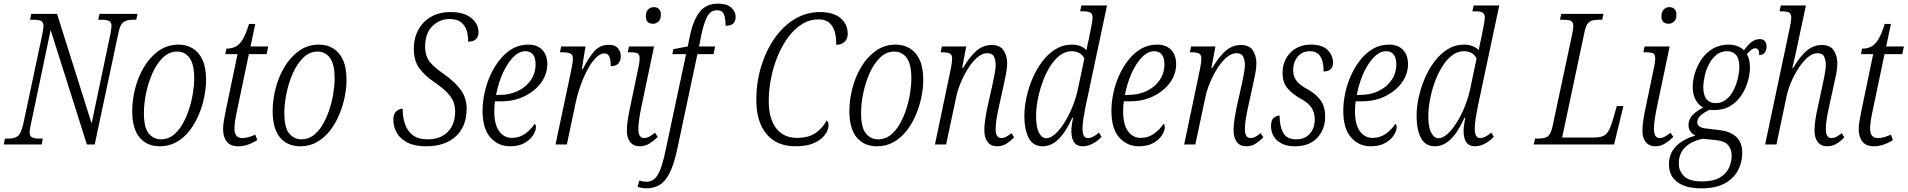

<svg xmlns="http://www.w3.org/2000/svg" viewBox="-39 -790 10432 1050"><path d="M-19 0 -12 -32H7Q40 -32 58 -45.5Q76 -59 88 -111L193 -605Q195 -619 197 -629.5Q199 -640 199 -647Q199 -669 185.5 -675.5Q172 -682 145 -682H125L132 -714H273L462 -115L565 -605Q567 -618 569 -629Q571 -640 571 -647Q571 -669 557 -675.5Q543 -682 517 -682H498L505 -714H713L706 -682H687Q654 -682 635.5 -668.5Q617 -655 607 -603L479 0H436L238 -626L130 -111Q123 -79 123 -67Q123 -45 137 -38.5Q151 -32 176 -32H195L189 0Z M835 10Q764 10 724 -38.5Q684 -87 684 -183Q684 -242 700 -305.5Q716 -369 748.5 -423.5Q781 -478 828.5 -512Q876 -546 938 -546Q980 -546 1014 -526Q1048 -506 1068 -463.5Q1088 -421 1088 -353Q1088 -309 1078 -259.5Q1068 -210 1048 -162.5Q1028 -115 998 -76Q968 -37 927 -13.5Q886 10 835 10ZM842 -28Q879 -28 908 -50.5Q937 -73 958.5 -110Q980 -147 994.5 -191.5Q1009 -236 1016 -280.5Q1023 -325 1023 -362Q1023 -439 997.5 -473.5Q972 -508 930 -508Q886 -508 852 -475Q818 -442 795 -390.5Q772 -339 760 -281Q748 -223 748 -172Q748 -92 774.5 -60Q801 -28 842 -28Z M1264 10Q1222 10 1201.5 -15Q1181 -40 1181 -83Q1181 -106 1185.5 -131.5Q1190 -157 1196 -187L1260 -494H1193L1199 -524Q1228 -524 1249.5 -535Q1271 -546 1288.5 -575Q1306 -604 1323 -659H1357L1331 -536H1428L1419 -494H1322L1258 -189Q1243 -120 1243 -88Q1243 -35 1285 -35Q1303 -35 1322 -40.5Q1341 -46 1357 -54L1368 -24Q1343 -8 1316.5 1Q1290 10 1264 10Z M1603 10Q1532 10 1492 -38.5Q1452 -87 1452 -183Q1452 -242 1468 -305.5Q1484 -369 1516.5 -423.5Q1549 -478 1596.5 -512Q1644 -546 1706 -546Q1748 -546 1782 -526Q1816 -506 1836 -463.5Q1856 -421 1856 -353Q1856 -309 1846 -259.5Q1836 -210 1816 -162.5Q1796 -115 1766 -76Q1736 -37 1695 -13.5Q1654 10 1603 10ZM1610 -28Q1647 -28 1676 -50.5Q1705 -73 1726.5 -110Q1748 -147 1762.5 -191.5Q1777 -236 1784 -280.5Q1791 -325 1791 -362Q1791 -439 1765.5 -473.5Q1740 -508 1698 -508Q1654 -508 1620 -475Q1586 -442 1563 -390.5Q1540 -339 1528 -281Q1516 -223 1516 -172Q1516 -92 1542.5 -60Q1569 -28 1610 -28Z M2292 10Q2229 10 2189 -10.5Q2149 -31 2130.5 -64.5Q2112 -98 2112 -136Q2112 -166 2127.5 -180.5Q2143 -195 2163 -196Q2163 -149 2176 -111Q2189 -73 2219 -50.5Q2249 -28 2298 -28Q2369 -28 2409.5 -68.5Q2450 -109 2450 -180Q2450 -208 2441 -232.5Q2432 -257 2407 -283Q2382 -309 2336 -341Q2284 -376 2254 -417Q2224 -458 2224 -523Q2224 -581 2248.5 -626.5Q2273 -672 2318 -698Q2363 -724 2425 -724Q2499 -724 2538.5 -691.5Q2578 -659 2578 -614Q2578 -590 2564 -576Q2550 -562 2521 -562Q2522 -589 2514.5 -618Q2507 -647 2484.5 -666.5Q2462 -686 2419 -686Q2366 -686 2326 -647.5Q2286 -609 2286 -535Q2286 -483 2311.5 -451.5Q2337 -420 2390 -384Q2453 -339 2483 -295.5Q2513 -252 2513 -196Q2513 -99 2454 -44.5Q2395 10 2292 10Z M2750 10Q2686 10 2643 -38Q2600 -86 2600 -185Q2600 -230 2610.5 -280Q2621 -330 2642 -377Q2663 -424 2693.5 -462.5Q2724 -501 2763 -523.5Q2802 -546 2850 -546Q2899 -546 2926.5 -517.5Q2954 -489 2954 -439Q2954 -385 2921 -339Q2888 -293 2831 -264.5Q2774 -236 2702 -236H2668Q2666 -225 2665 -209Q2664 -193 2664 -182Q2664 -111 2690 -73.5Q2716 -36 2761 -36Q2802 -36 2834 -59.5Q2866 -83 2884 -112Q2892 -110 2892 -95Q2892 -75 2876.5 -50.5Q2861 -26 2829.5 -8Q2798 10 2750 10ZM2693 -271Q2749 -271 2793.5 -292.5Q2838 -314 2864 -352Q2890 -390 2890 -439Q2890 -474 2875.5 -492Q2861 -510 2835 -510Q2806 -510 2780.5 -489Q2755 -468 2733.5 -433Q2712 -398 2697 -356Q2682 -314 2674 -271Z M3085 -406Q3088 -424 3091 -440.5Q3094 -457 3094 -469Q3094 -492 3079 -498Q3064 -504 3037 -504H3023L3030 -536H3163L3143 -412H3148Q3177 -470 3209 -507.5Q3241 -545 3291 -545Q3323 -545 3339.5 -527Q3356 -509 3356 -483Q3356 -458 3343 -443Q3330 -428 3301 -428Q3302 -498 3268 -498Q3243 -498 3219 -473.5Q3195 -449 3173 -407.5Q3151 -366 3133.5 -315.5Q3116 -265 3106 -213L3061 0H2999Z M3532 -660Q3515 -660 3504 -669.5Q3493 -679 3493 -700Q3493 -724 3505 -737.5Q3517 -751 3537 -751Q3553 -751 3564 -741Q3575 -731 3575 -711Q3575 -683 3561.5 -671.5Q3548 -660 3532 -660ZM3459 10Q3426 10 3407.5 -13Q3389 -36 3389 -75Q3389 -104 3395.5 -143Q3402 -182 3410 -218L3453 -424Q3456 -437 3457.5 -449.5Q3459 -462 3459 -470Q3459 -492 3448 -498Q3437 -504 3410 -504H3394L3401 -536H3538L3468 -203Q3462 -175 3457 -142Q3452 -109 3452 -85Q3452 -35 3483 -35Q3498 -35 3513 -43.5Q3528 -52 3543 -64L3558 -41Q3539 -22 3514 -6Q3489 10 3459 10Z M3496 240Q3484 240 3470.5 237.5Q3457 235 3448 232L3457 197Q3464 199 3475 201.5Q3486 204 3496 204Q3522 204 3540.5 188Q3559 172 3573.5 133.5Q3588 95 3602 27L3713 -494H3638L3643 -521L3722 -536L3735 -598Q3752 -680 3787.5 -725Q3823 -770 3887 -770Q3935 -770 3959.5 -749Q3984 -728 3984 -697Q3984 -649 3929 -649Q3929 -688 3920 -711Q3911 -734 3882 -734Q3848 -734 3829.5 -701Q3811 -668 3797 -602L3784 -536H3872L3863 -494H3775L3665 24Q3647 108 3623.5 155Q3600 202 3568.5 221Q3537 240 3496 240Z M4312 10Q4208 10 4152.5 -57.5Q4097 -125 4097 -243Q4097 -337 4122.5 -423Q4148 -509 4194.5 -577Q4241 -645 4305 -684.5Q4369 -724 4446 -724Q4518 -724 4557.5 -691Q4597 -658 4597 -605Q4597 -577 4579.5 -561Q4562 -545 4534 -545Q4535 -581 4527 -612.5Q4519 -644 4498 -664Q4477 -684 4438 -684Q4389 -684 4347 -658Q4305 -632 4271.5 -586.5Q4238 -541 4214 -483Q4190 -425 4177.5 -361.5Q4165 -298 4165 -236Q4165 -143 4205 -89.5Q4245 -36 4320 -36Q4383 -36 4421.5 -63Q4460 -90 4482 -131Q4492 -123 4492 -104Q4492 -80 4473 -53.5Q4454 -27 4414.5 -8.5Q4375 10 4312 10Z M4757 10Q4686 10 4646 -38.5Q4606 -87 4606 -183Q4606 -242 4622 -305.5Q4638 -369 4670.5 -423.5Q4703 -478 4750.5 -512Q4798 -546 4860 -546Q4902 -546 4936 -526Q4970 -506 4990 -463.5Q5010 -421 5010 -353Q5010 -309 5000 -259.5Q4990 -210 4970 -162.5Q4950 -115 4920 -76Q4890 -37 4849 -13.5Q4808 10 4757 10ZM4764 -28Q4801 -28 4830 -50.5Q4859 -73 4880.5 -110Q4902 -147 4916.5 -191.5Q4931 -236 4938 -280.5Q4945 -325 4945 -362Q4945 -439 4919.5 -473.5Q4894 -508 4852 -508Q4808 -508 4774 -475Q4740 -442 4717 -390.5Q4694 -339 4682 -281Q4670 -223 4670 -172Q4670 -92 4696.5 -60Q4723 -28 4764 -28Z M5413 10Q5380 10 5362 -13.5Q5344 -37 5344 -79Q5344 -104 5348.5 -134.5Q5353 -165 5362 -209L5387 -320Q5391 -340 5398.5 -375.5Q5406 -411 5406 -437Q5406 -458 5397.5 -478.5Q5389 -499 5360 -499Q5332 -499 5305 -475.5Q5278 -452 5254.5 -414.5Q5231 -377 5214 -335.5Q5197 -294 5190 -259L5135 0H5074L5161 -415Q5164 -429 5166 -444.5Q5168 -460 5168 -470Q5168 -491 5155 -497.5Q5142 -504 5115 -504H5105L5112 -536H5245L5223 -419H5228Q5266 -483 5302.5 -513.5Q5339 -544 5384 -544Q5431 -544 5450 -513.5Q5469 -483 5469 -444Q5469 -417 5462.5 -386Q5456 -355 5451 -330L5422 -198Q5415 -166 5410.5 -137Q5406 -108 5406 -84Q5406 -35 5437 -35Q5451 -35 5464.5 -42.5Q5478 -50 5492 -62L5507 -39Q5489 -20 5466 -5Q5443 10 5413 10Z M5663 10Q5610 10 5586.5 -36Q5563 -82 5563 -156Q5563 -204 5574.5 -257.5Q5586 -311 5608 -362Q5630 -413 5661.5 -454.5Q5693 -496 5733.5 -521Q5774 -546 5823 -546Q5872 -546 5903 -516Q5905 -531 5909 -548.5Q5913 -566 5916 -579L5928 -639Q5931 -655 5933.5 -670Q5936 -685 5936 -693Q5936 -715 5923.5 -721.5Q5911 -728 5886 -728H5868L5875 -760H6015L5898 -209Q5892 -180 5886.5 -145.5Q5881 -111 5881 -87Q5881 -35 5910 -35Q5938 -35 5971 -65L5985 -42Q5967 -21 5938.5 -5.5Q5910 10 5882 10Q5820 10 5820 -74Q5820 -88 5822.5 -106.5Q5825 -125 5829 -146H5825Q5788 -65 5748.5 -27.5Q5709 10 5663 10ZM5683 -34Q5706 -34 5732 -57.5Q5758 -81 5782.5 -120Q5807 -159 5826 -206Q5845 -253 5855 -299L5891 -470Q5881 -491 5862.5 -500.5Q5844 -510 5823 -510Q5786 -510 5755.5 -486Q5725 -462 5701 -422.5Q5677 -383 5660.5 -335.5Q5644 -288 5635.5 -241Q5627 -194 5627 -156Q5627 -94 5643 -64Q5659 -34 5683 -34Z M6189 10Q6125 10 6082 -38Q6039 -86 6039 -185Q6039 -230 6049.5 -280Q6060 -330 6081 -377Q6102 -424 6132.5 -462.5Q6163 -501 6202 -523.5Q6241 -546 6289 -546Q6338 -546 6365.5 -517.5Q6393 -489 6393 -439Q6393 -385 6360 -339Q6327 -293 6270 -264.5Q6213 -236 6141 -236H6107Q6105 -225 6104 -209Q6103 -193 6103 -182Q6103 -111 6129 -73.5Q6155 -36 6200 -36Q6241 -36 6273 -59.5Q6305 -83 6323 -112Q6331 -110 6331 -95Q6331 -75 6315.5 -50.5Q6300 -26 6268.5 -8Q6237 10 6189 10ZM6132 -271Q6188 -271 6232.5 -292.5Q6277 -314 6303 -352Q6329 -390 6329 -439Q6329 -474 6314.5 -492Q6300 -510 6274 -510Q6245 -510 6219.5 -489Q6194 -468 6172.5 -433Q6151 -398 6136 -356Q6121 -314 6113 -271Z M6776 10Q6743 10 6725 -13.5Q6707 -37 6707 -79Q6707 -104 6711.5 -134.5Q6716 -165 6725 -209L6750 -320Q6754 -340 6761.5 -375.5Q6769 -411 6769 -437Q6769 -458 6760.5 -478.5Q6752 -499 6723 -499Q6695 -499 6668 -475.5Q6641 -452 6617.5 -414.5Q6594 -377 6577 -335.5Q6560 -294 6553 -259L6498 0H6437L6524 -415Q6527 -429 6529 -444.5Q6531 -460 6531 -470Q6531 -491 6518 -497.5Q6505 -504 6478 -504H6468L6475 -536H6608L6586 -419H6591Q6629 -483 6665.5 -513.5Q6702 -544 6747 -544Q6794 -544 6813 -513.5Q6832 -483 6832 -444Q6832 -417 6825.5 -386Q6819 -355 6814 -330L6785 -198Q6778 -166 6773.5 -137Q6769 -108 6769 -84Q6769 -35 6800 -35Q6814 -35 6827.5 -42.5Q6841 -50 6855 -62L6870 -39Q6852 -20 6829 -5Q6806 10 6776 10Z M7042 10Q6982 10 6947 -20.5Q6912 -51 6912 -101Q6912 -135 6928 -146.5Q6944 -158 6959 -158Q6958 -103 6977.5 -65.5Q6997 -28 7049 -28Q7096 -28 7123.5 -58Q7151 -88 7151 -138Q7151 -174 7133 -201.5Q7115 -229 7071 -252Q7026 -278 7000.5 -309Q6975 -340 6975 -391Q6975 -457 7017.5 -501.5Q7060 -546 7131 -546Q7194 -546 7222.5 -515.5Q7251 -485 7251 -447Q7251 -423 7237 -411Q7223 -399 7199 -399Q7200 -426 7194 -451.5Q7188 -477 7171.5 -493.5Q7155 -510 7125 -510Q7083 -510 7058 -480.5Q7033 -451 7033 -404Q7033 -371 7052 -347Q7071 -323 7110 -303Q7157 -277 7182.5 -242Q7208 -207 7208 -153Q7208 -82 7164.5 -36Q7121 10 7042 10Z M7457 10Q7393 10 7350 -38Q7307 -86 7307 -185Q7307 -230 7317.5 -280Q7328 -330 7349 -377Q7370 -424 7400.5 -462.5Q7431 -501 7470 -523.5Q7509 -546 7557 -546Q7606 -546 7633.5 -517.5Q7661 -489 7661 -439Q7661 -385 7628 -339Q7595 -293 7538 -264.5Q7481 -236 7409 -236H7375Q7373 -225 7372 -209Q7371 -193 7371 -182Q7371 -111 7397 -73.5Q7423 -36 7468 -36Q7509 -36 7541 -59.5Q7573 -83 7591 -112Q7599 -110 7599 -95Q7599 -75 7583.5 -50.5Q7568 -26 7536.5 -8Q7505 10 7457 10ZM7400 -271Q7456 -271 7500.5 -292.5Q7545 -314 7571 -352Q7597 -390 7597 -439Q7597 -474 7582.5 -492Q7568 -510 7542 -510Q7513 -510 7487.5 -489Q7462 -468 7440.5 -433Q7419 -398 7404 -356Q7389 -314 7381 -271Z M7808 10Q7755 10 7731.5 -36Q7708 -82 7708 -156Q7708 -204 7719.5 -257.5Q7731 -311 7753 -362Q7775 -413 7806.5 -454.5Q7838 -496 7878.5 -521Q7919 -546 7968 -546Q8017 -546 8048 -516Q8050 -531 8054 -548.5Q8058 -566 8061 -579L8073 -639Q8076 -655 8078.5 -670Q8081 -685 8081 -693Q8081 -715 8068.5 -721.5Q8056 -728 8031 -728H8013L8020 -760H8160L8043 -209Q8037 -180 8031.5 -145.5Q8026 -111 8026 -87Q8026 -35 8055 -35Q8083 -35 8116 -65L8130 -42Q8112 -21 8083.5 -5.5Q8055 10 8027 10Q7965 10 7965 -74Q7965 -88 7967.5 -106.5Q7970 -125 7974 -146H7970Q7933 -65 7893.5 -27.5Q7854 10 7808 10ZM7828 -34Q7851 -34 7877 -57.5Q7903 -81 7927.5 -120Q7952 -159 7971 -206Q7990 -253 8000 -299L8036 -470Q8026 -491 8007.5 -500.5Q7989 -510 7968 -510Q7931 -510 7900.5 -486Q7870 -462 7846 -422.5Q7822 -383 7805.5 -335.5Q7789 -288 7780.5 -241Q7772 -194 7772 -156Q7772 -94 7788 -64Q7804 -34 7828 -34Z M8348 0 8356 -32H8370Q8394 -32 8410 -36.5Q8426 -41 8436 -56.5Q8446 -72 8453 -106L8558 -599Q8561 -614 8563 -626.5Q8565 -639 8565 -645Q8565 -670 8551.5 -676Q8538 -682 8508 -682H8492L8499 -714H8730L8723 -682H8707Q8683 -682 8667.5 -677.5Q8652 -673 8641.5 -657.5Q8631 -642 8625 -609L8504 -38H8681Q8726 -38 8745 -57.5Q8764 -77 8778 -124L8803 -210H8839L8788 0Z M9086 -660Q9069 -660 9058 -669.5Q9047 -679 9047 -700Q9047 -724 9059 -737.5Q9071 -751 9091 -751Q9107 -751 9118 -741Q9129 -731 9129 -711Q9129 -683 9115.5 -671.5Q9102 -660 9086 -660ZM9013 10Q8980 10 8961.5 -13Q8943 -36 8943 -75Q8943 -104 8949.5 -143Q8956 -182 8964 -218L9007 -424Q9010 -437 9011.5 -449.5Q9013 -462 9013 -470Q9013 -492 9002 -498Q8991 -504 8964 -504H8948L8955 -536H9092L9022 -203Q9016 -175 9011 -142Q9006 -109 9006 -85Q9006 -35 9037 -35Q9052 -35 9067 -43.5Q9082 -52 9097 -64L9112 -41Q9093 -22 9068 -6Q9043 10 9013 10Z M9266 240Q9179 240 9133.5 205.5Q9088 171 9088 109Q9088 64 9109 32.5Q9130 1 9163 -19Q9196 -39 9233 -48Q9217 -56 9206 -70.5Q9195 -85 9195 -106Q9195 -133 9211.5 -154.5Q9228 -176 9275 -202Q9249 -216 9233.5 -245Q9218 -274 9218 -315Q9218 -350 9230 -390Q9242 -430 9266 -465.5Q9290 -501 9327.5 -523.5Q9365 -546 9415 -546Q9439 -546 9460.5 -538.5Q9482 -531 9498 -515Q9518 -543 9538.5 -559.5Q9559 -576 9585 -576Q9603 -576 9612.5 -565Q9622 -554 9622 -537Q9622 -517 9612.5 -503Q9603 -489 9582 -489Q9582 -526 9561 -526Q9549 -526 9538.5 -517.5Q9528 -509 9514 -494Q9531 -466 9531 -421Q9531 -387 9520 -347Q9509 -307 9485.5 -270.5Q9462 -234 9424.5 -211Q9387 -188 9334 -188Q9322 -188 9311 -190Q9279 -175 9261 -158.5Q9243 -142 9243 -121Q9243 -106 9255.5 -98Q9268 -90 9285 -88L9368 -78Q9425 -71 9457 -40.5Q9489 -10 9489 47Q9489 96 9466.5 140Q9444 184 9395 212Q9346 240 9266 240ZM9342 -226Q9377 -226 9402 -246.5Q9427 -267 9442.5 -299Q9458 -331 9465.5 -364.5Q9473 -398 9473 -424Q9473 -469 9455 -489.5Q9437 -510 9406 -510Q9372 -510 9347.5 -490Q9323 -470 9307 -439Q9291 -408 9283.5 -374Q9276 -340 9276 -313Q9276 -268 9294 -247Q9312 -226 9342 -226ZM9268 202Q9329 202 9364.5 182Q9400 162 9415.5 129.5Q9431 97 9431 60Q9431 26 9412 4Q9393 -18 9351 -23L9274 -31Q9212 -19 9177 15Q9142 49 9142 104Q9142 146 9171 174Q9200 202 9268 202Z M9954 10Q9920 10 9902 -13Q9884 -36 9884 -77Q9884 -125 9902 -203L9927 -320Q9931 -340 9938.5 -375.5Q9946 -411 9946 -437Q9946 -458 9937.5 -478.5Q9929 -499 9901 -499Q9873 -499 9846 -475.5Q9819 -452 9795.5 -415.5Q9772 -379 9755 -338Q9738 -297 9731 -262L9676 0H9614L9748 -634Q9757 -676 9757 -692Q9757 -715 9744.5 -721.5Q9732 -728 9704 -728H9693L9700 -760H9837L9793 -553Q9785 -514 9777 -479Q9769 -444 9763 -419H9768Q9805 -483 9842.5 -513.5Q9880 -544 9924 -544Q9971 -544 9990 -513.5Q10009 -483 10009 -444Q10009 -417 10003 -386.5Q9997 -356 9991 -331L9962 -198Q9955 -166 9950.5 -137Q9946 -108 9946 -84Q9946 -35 9977 -35Q9991 -35 10005 -42.5Q10019 -50 10033 -62L10047 -39Q10029 -19 10005.5 -4.5Q9982 10 9954 10Z M10209 10Q10167 10 10146.5 -15Q10126 -40 10126 -83Q10126 -106 10130.5 -131.5Q10135 -157 10141 -187L10205 -494H10138L10144 -524Q10173 -524 10194.5 -535Q10216 -546 10233.5 -575Q10251 -604 10268 -659H10302L10276 -536H10373L10364 -494H10267L10203 -189Q10188 -120 10188 -88Q10188 -35 10230 -35Q10248 -35 10267 -40.5Q10286 -46 10302 -54L10313 -24Q10288 -8 10261.5 1Q10235 10 10209 10Z"/></svg>

Font: Noto Serif Condensed Light
Style: Italic
Weight: 300
Width: 3
Italic angle: -12°
Designer: Monotype Design Team
Foundry: Monotype Imaging Inc.
Version: Version 2.014; ttfautohint (v1.8.4.7-5d5b)